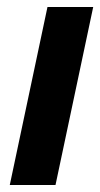

<svg xmlns="http://www.w3.org/2000/svg" viewBox="-20 -530 287 550"><path d="M8 0 116 -510H247L139 0Z"/></svg>

Font: Saira Semi Condensed SemiBold
Style: Italic
Weight: 600
Width: 4
Italic angle: -12°
Designer: Hector Gatti with collaboration of the Omnibus-Type team
Foundry: Omnibus-Type
Version: Version 1.001; ttfautohint (v1.8)